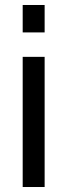

<svg xmlns="http://www.w3.org/2000/svg" viewBox="-20 -750 270 770"><path d="M71 0V-522H159V0ZM71 -620V-730H159V-620Z"/></svg>

Font: Raleway Thin Medium
Style: Regular
Weight: 500
Version: Version 4.026